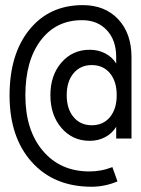

<svg xmlns="http://www.w3.org/2000/svg" viewBox="-20 -585 540 735"><path d="M426.8 -220.7Q426.8 -273.4 400.9 -304.7Q375 -335.9 331.1 -335.9Q288.1 -335.9 261.7 -304.7Q235.4 -273.4 235.4 -220.7Q235.4 -168 261.7 -136.7Q288.1 -105.5 331.1 -105.5Q375 -105.5 400.9 -136.7Q426.8 -168 426.8 -220.7ZM483.4 -54.7H424.8V-99.6Q409.2 -74.2 382.8 -60.1Q356.4 -45.9 323.2 -45.9Q257.8 -45.9 215.3 -95.2Q172.9 -144.5 172.9 -220.7Q172.9 -296.9 215.3 -345.7Q257.8 -394.5 323.2 -394.5Q356.4 -394.5 383.3 -380.4Q410.2 -366.2 424.8 -341.8V-367.2Q424.8 -430.7 389.2 -469.2Q353.5 -507.8 293.9 -507.8Q194.3 -507.8 135.7 -430.2Q77.1 -352.5 77.1 -219.7Q77.1 -86.9 144 -7.8Q210.9 71.3 322.3 71.3Q343.8 71.3 365.7 67.4Q387.7 63.5 410.2 54.7L429.7 109.4Q404.3 120.1 379.4 125Q354.5 129.9 331.1 129.9Q186.5 129.9 101.6 35.2Q16.6 -59.6 16.6 -219.7Q16.6 -377.9 92.8 -471.7Q168.9 -565.4 296.9 -565.4Q381.8 -565.4 432.6 -511.2Q483.4 -457 483.4 -366.2Z"/></svg>

Font: BabelStone Coelbren y Beirdd
Style: Regular
Weight: 400
Designer: Andrew West
Foundry: BabelStone
Version: Version 1.00;September 27, 2022